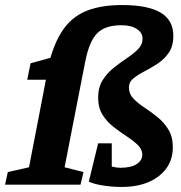

<svg xmlns="http://www.w3.org/2000/svg" viewBox="-50 -732 717 761"><path d="M433 9Q396 9 360 3.5Q324 -2 302 -12L339 -164H393V-72Q405 -69 412 -68Q419 -67 427 -67Q469 -67 491.5 -81.5Q514 -96 514 -119Q514 -140 496.5 -157Q479 -174 453 -191Q427 -208 400.5 -228.5Q374 -249 356.5 -277Q339 -305 339 -345Q339 -386 357 -414.5Q375 -443 401 -463.5Q427 -484 453 -501.5Q479 -519 497 -537Q515 -555 515 -579Q515 -602 492.5 -617Q470 -632 431 -632Q367 -632 335.5 -600.5Q304 -569 288 -489L206 -69L281 -50L269 0H-30L-19 -50L65 -69L132 -416H58L71 -481L150 -503Q172 -579 208 -625Q244 -671 299.5 -691.5Q355 -712 435 -712Q536 -712 586.5 -682Q637 -652 637 -590Q637 -549 619 -523Q601 -497 575 -480Q549 -463 523 -449.5Q497 -436 479 -421.5Q461 -407 461 -385Q461 -360 478.5 -341.5Q496 -323 522 -306Q548 -289 574 -268Q600 -247 617.5 -218.5Q635 -190 635 -148Q635 -77 579.5 -34Q524 9 433 9Z"/></svg>

Font: Manuale ExtraBold
Style: Italic
Weight: 800
Italic angle: -11°
Designer: Eduardo Tunni / Pablo Cosgaya
Foundry: Eduardo Tunni / Pablo Cosgaya
Version: Version 1.002